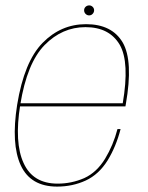

<svg xmlns="http://www.w3.org/2000/svg" viewBox="-20 -687 548 711"><path d="M191.5 4 193.5 -7Q102 -7 67.5 -83Q32.5 -158.5 55 -299Q80 -454 145.5 -520.5Q210.5 -586.5 296.5 -586.5Q385 -586.5 423.5 -521Q460.5 -456.5 434.5 -304.5H51L49 -293H444.5Q445.5 -298 446 -301.5Q474 -461 434.5 -529.5Q394.5 -597.5 298.5 -597.5Q205.5 -597.5 137.5 -528Q69.5 -458.5 43.5 -299Q20.5 -153.5 57 -74.5Q93.5 4 191.5 4ZM193.5 -7 191.5 4Q248.5 4 297.5 -18.5Q346 -41 378.5 -93Q410 -144.5 426.5 -209H415Q399.5 -149.5 369 -99Q338 -48.5 292 -27.5Q245 -7 193.5 -7ZM310 -630Q318 -630 323.2 -635.8Q328.5 -641.5 328.5 -649Q328.5 -656.5 323 -661.8Q317.5 -667 310.5 -667Q302.5 -667 297 -661.8Q291.5 -656.5 291.5 -649Q291.5 -641 297 -635.5Q302.5 -630 310 -630Z"/></svg>

Font: Anybody Thin
Style: Italic
Weight: 100
Italic angle: -10°
Designer: Tyler Finck
Foundry: Etcetera Type Company
Version: Version 1.114;gftools[0.9.25]